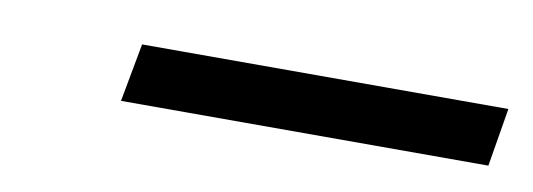

<svg xmlns="http://www.w3.org/2000/svg" viewBox="-25 -761 486 175"><g transform="rotate(10 218.5 -673.0)"><path d="M88 -646 98 -700H437L428 -646Z"/></g></svg>

Font: Poppins Light
Style: Italic
Weight: 300
Italic angle: -10°
Designer: Ninad Kale (Devanagari), Jonny Pinhorn (Latin)
Foundry: Indian Type Foundry
Version: Version 3.200;PS 1.000;hotconv 16.6.54;makeotf.lib2.5.65590